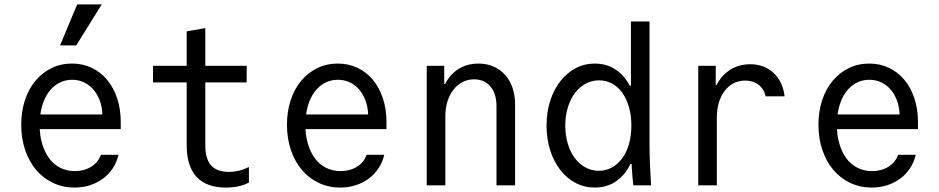

<svg xmlns="http://www.w3.org/2000/svg" viewBox="-20 -837 4240 867"><path d="M124.4 -253.8H525.2V-286.2Q525.2 -344.8 508.9 -393.3Q492.6 -441.9 463.6 -476.7Q434.6 -511.6 394 -530.8Q353.4 -550 305.1 -550Q254.8 -550 212.9 -529.5Q171 -509 140.3 -472.5Q109.6 -436 92.7 -384.9Q75.8 -333.8 75.8 -273.7Q75.8 -211.6 93.7 -159.2Q111.7 -106.8 143.4 -69.4Q175.2 -32 219.6 -11Q264 10 316 10Q353.5 10 386.2 -0.6Q419 -11.2 445.3 -30.7Q471.6 -50.2 489.6 -77.6Q507.6 -105 515.2 -138H435.4Q423.4 -103.6 391.7 -84Q360 -64.4 317.8 -64.4Q281.9 -64.4 252.2 -79.3Q222.6 -94.2 202.2 -121.7Q181.8 -149.2 170.4 -187.6Q159 -226 159 -272.9Q159 -318.8 169.6 -356.5Q180.2 -394.2 199.6 -420.9Q219 -447.6 246.1 -462.2Q273.2 -476.8 305.6 -476.8Q334.4 -476.8 358.4 -465.6Q382.4 -454.4 400.6 -434Q418.8 -413.6 429.9 -384.6Q441 -355.6 442.4 -320.2H124.4ZM439.4 -817H328.4L251.2 -632H324.2Z M907 -181V-464.8H1094V-540H907V-710L823 -695.6V-540H671V-464.8H823V-181Q823 -86.4 867.8 -38.2Q912.6 10 1000 10Q1029.8 10 1056.3 4.4Q1082.8 -1.2 1104 -12.8V-82.8Q1081.4 -71.6 1058.8 -66.2Q1036.2 -60.8 1013.4 -60.8Q959.2 -60.8 933.1 -90.3Q907 -119.8 907 -181Z M1324.4 -253.8H1725.2V-286.2Q1725.2 -344.8 1708.9 -393.3Q1692.6 -441.9 1663.6 -476.7Q1634.6 -511.6 1594 -530.8Q1553.4 -550 1505.1 -550Q1454.8 -550 1412.9 -529.5Q1371 -509 1340.3 -472.5Q1309.6 -436 1292.7 -384.9Q1275.8 -333.8 1275.8 -273.7Q1275.8 -211.6 1293.7 -159.2Q1311.7 -106.8 1343.4 -69.4Q1375.2 -32 1419.6 -11Q1464 10 1516 10Q1553.5 10 1586.2 -0.6Q1619 -11.2 1645.3 -30.7Q1671.6 -50.2 1689.6 -77.6Q1707.6 -105 1715.2 -138H1635.4Q1623.4 -103.6 1591.7 -84Q1560 -64.4 1517.8 -64.4Q1481.9 -64.4 1452.2 -79.3Q1422.6 -94.2 1402.2 -121.7Q1381.8 -149.2 1370.4 -187.6Q1359 -226 1359 -272.9Q1359 -318.8 1369.6 -356.5Q1380.2 -394.2 1399.6 -420.9Q1419 -447.6 1446.1 -462.2Q1473.2 -476.8 1505.6 -476.8Q1534.4 -476.8 1558.4 -465.6Q1582.4 -454.4 1600.6 -434Q1618.8 -413.6 1629.9 -384.6Q1641 -355.6 1642.4 -320.2H1324.4Z M1907 0H1991V-312Q1991 -348.6 2000.6 -379.1Q2010.2 -409.6 2027.5 -431.8Q2044.8 -454 2068.6 -466.4Q2092.4 -478.8 2120.4 -478.8Q2167.2 -478.8 2194.6 -446.3Q2222 -413.8 2222 -358V0H2306V-365Q2306 -407 2294.2 -441Q2282.4 -475 2260.6 -499.2Q2238.8 -523.4 2208.2 -536.7Q2177.6 -550 2140 -550Q2099.8 -550 2067 -534.6Q2034.2 -519.2 2011.2 -490.9Q1988.2 -462.6 1975.5 -422.3Q1962.8 -382 1962.8 -332L1994 -457.6H1986V-540H1907Z M2666.4 10Q2711.6 10 2747.7 -9.6Q2783.8 -29.2 2808.9 -65.5Q2834 -101.8 2847.7 -153.5Q2861.4 -205.2 2861.4 -270Q2861.4 -334.8 2847.7 -386.5Q2834 -438.2 2808.9 -474.5Q2783.8 -510.8 2747.7 -530.4Q2711.6 -550 2666.8 -550Q2619.6 -550 2579.6 -529Q2539.6 -508 2510.3 -470.5Q2481 -433 2464.5 -381.8Q2448 -330.6 2448 -270Q2448 -209.4 2464.5 -158.2Q2481 -107 2510.1 -69.5Q2539.2 -32 2579.2 -11Q2619.2 10 2666.4 10ZM2684.2 -65.8Q2651.2 -65.8 2623.3 -81.2Q2595.4 -96.6 2575.3 -123.6Q2555.2 -150.6 2543.9 -188.4Q2532.6 -226.2 2532.6 -270Q2532.6 -314.4 2544.2 -351.9Q2555.8 -389.4 2575.9 -416.4Q2596 -443.4 2623.9 -458.8Q2651.8 -474.2 2684.8 -474.2Q2717.2 -474.2 2744.2 -459.4Q2771.2 -444.6 2790.4 -417.6Q2809.6 -390.6 2820.3 -352.8Q2831 -315 2831 -270Q2831 -225 2820.3 -187.2Q2809.6 -149.4 2790.1 -122.7Q2770.6 -96 2743.6 -80.9Q2716.6 -65.8 2684.2 -65.8ZM2839.8 0H2920Q2917 -48 2915 -95Q2913 -142 2913 -180V-740H2829V-449.8H2821L2846.8 -250L2830.4 -170Q2830.4 -125.6 2832.6 -85Q2834.8 -44.4 2839.8 0ZM2817.8 -96.8H2827.8H2831.8H2841.8L2829.8 -108.8Z M3217 0V-306.8Q3217 -343.8 3226.3 -374.3Q3235.6 -404.8 3252.6 -426.9Q3269.6 -449 3293.1 -461.1Q3316.6 -473.2 3345 -473.2Q3381 -473.2 3405.6 -454.1Q3430.2 -435 3437.4 -402H3523Q3515 -468.6 3473.1 -507.8Q3431.2 -547 3367 -547Q3326.6 -547 3293.4 -530.9Q3260.2 -514.8 3236.7 -485.9Q3213.2 -457 3200.2 -416.2Q3187.2 -375.4 3187.2 -326L3220 -453.2H3212V-540H3133V0Z M3724.4 -253.8H4125.2V-286.2Q4125.2 -344.8 4108.9 -393.3Q4092.6 -441.9 4063.6 -476.7Q4034.6 -511.6 3994 -530.8Q3953.4 -550 3905.1 -550Q3854.8 -550 3812.9 -529.5Q3771 -509 3740.3 -472.5Q3709.6 -436 3692.7 -384.9Q3675.8 -333.8 3675.8 -273.7Q3675.8 -211.6 3693.7 -159.2Q3711.7 -106.8 3743.4 -69.4Q3775.2 -32 3819.6 -11Q3864 10 3916 10Q3953.5 10 3986.2 -0.6Q4019 -11.2 4045.3 -30.7Q4071.6 -50.2 4089.6 -77.6Q4107.6 -105 4115.2 -138H4035.4Q4023.4 -103.6 3991.7 -84Q3960 -64.4 3917.8 -64.4Q3881.9 -64.4 3852.2 -79.3Q3822.6 -94.2 3802.2 -121.7Q3781.8 -149.2 3770.4 -187.6Q3759 -226 3759 -272.9Q3759 -318.8 3769.6 -356.5Q3780.2 -394.2 3799.6 -420.9Q3819 -447.6 3846.1 -462.2Q3873.2 -476.8 3905.6 -476.8Q3934.4 -476.8 3958.4 -465.6Q3982.4 -454.4 4000.6 -434Q4018.8 -413.6 4029.9 -384.6Q4041 -355.6 4042.4 -320.2H3724.4Z"/></svg>

Font: CommitMonoV142 ExtLt
Style: Regular
Weight: 200
Monospace: yes
Designer: Eigil Nikolajsen
Foundry: Eigil Nikolajsen
Version: Version 1.142